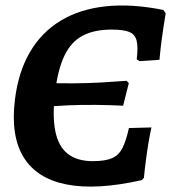

<svg xmlns="http://www.w3.org/2000/svg" viewBox="-20 -673 637 704"><path d="M578.8 -636.5 587.4 -624.1Q578.4 -568.3 573.2 -530Q568.1 -491.8 564.7 -453.8L491.6 -448.7L481.3 -455.6Q487 -501.6 480.7 -524.9Q474.4 -548.1 452.7 -556.3Q430.9 -564.5 389 -564.5Q325.2 -564.5 282.9 -542.1Q240.6 -519.6 216.4 -469.2Q192.2 -418.7 182.1 -336Q171.5 -248.3 182.8 -192.1Q194.1 -135.9 228.5 -109Q262.9 -82.1 320.2 -82.1Q365.5 -82.1 390.7 -93Q415.8 -104 429.1 -130.5Q442.5 -157 452.7 -203.5L535.3 -205.7Q530.3 -183.7 524.9 -151.9Q519.5 -120.2 515.1 -86.2Q510.6 -52.3 507.7 -21.1L499.9 -12.5Q333.1 24.9 223.8 3.3Q114.5 -18.3 66.4 -96.8Q18.4 -175.4 34.8 -308.1Q47.3 -409.3 89.7 -481.8Q132.1 -554.4 201.9 -596.8Q271.6 -639.3 366.5 -649.7Q461.4 -660.2 578.8 -636.5ZM444.2 -376.7 452.3 -368.1 431.5 -285.4Q383.7 -287.9 332.1 -288.4Q280.6 -288.9 231.9 -286.9Q183.1 -284.8 141.3 -280.3L155.7 -368.4Q204.7 -367.3 252.6 -367.5Q300.6 -367.8 348.4 -370.4Q396.2 -373 444.2 -376.7Z"/></svg>

Font: Alegreya
Style: Italic
Weight: 400
Italic angle: -7°
Designer: Juan Pablo del Peral
Foundry: Huerta Tipografica
Version: Version 2.009